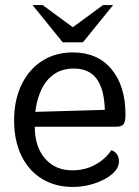

<svg xmlns="http://www.w3.org/2000/svg" viewBox="-20 -730 552 762"><path d="M36 -252Q36 -333 65.5 -394Q95 -455 147.5 -488.5Q200 -522 269 -522Q367 -522 422.5 -455.5Q478 -389 478 -275Q478 -247 470.5 -237Q463 -227 440 -227H118Q118 -148 158.5 -101Q199 -54 267 -54Q317 -54 357.5 -76Q398 -98 422 -134Q452 -123 452 -89Q452 -62 425 -39Q398 -16 355.5 -2Q313 12 269 12Q200 12 147 -20Q94 -52 65 -112Q36 -172 36 -252ZM396 -294Q394 -375 364 -416.5Q334 -458 273 -458Q209 -458 170 -414Q131 -370 120 -286ZM109 -710H149L269 -622L389 -710H429L309 -562H229Z"/></svg>

Font: Thasadith
Style: Bold
Weight: 700
Designer: Cadson Demak Co.,Ltd.
Foundry: Cadson Demak Co.,Ltd.
Version: Version 1.000; ttfautohint (v1.6)